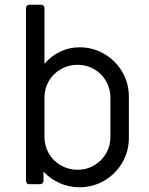

<svg xmlns="http://www.w3.org/2000/svg" viewBox="-20 -779 630 812"><path d="M164 -53V-14Q164 -8 160 -4Q156 0 150 0H104Q98 0 94 -4Q90 -8 90 -14V-745Q90 -751 94 -755Q98 -759 104 -759H154Q160 -759 164 -755Q168 -751 168 -745V-509Q196 -542 234.5 -560.5Q273 -579 316 -579Q373 -579 421 -551Q469 -523 497 -475Q525 -427 525 -370V-196Q525 -139 497 -91Q469 -43 421 -15Q373 13 316 13Q272 13 232.5 -4.5Q193 -22 164 -53ZM447 -200V-366Q447 -404 428.5 -436Q410 -468 378 -486.5Q346 -505 308 -505Q270 -505 237.5 -486.5Q205 -468 186.5 -436Q168 -404 168 -366V-200Q168 -162 186.5 -130Q205 -98 237.5 -79.5Q270 -61 308 -61Q346 -61 378 -79.5Q410 -98 428.5 -130Q447 -162 447 -200Z"/></svg>

Font: Miriam Libre
Style: Regular
Weight: 400
Designer: Michal Sahar
Foundry: Hagilda
Version: Version 1.001